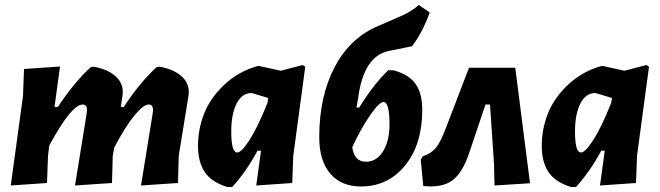

<svg xmlns="http://www.w3.org/2000/svg" viewBox="-20 -738 2640 768"><path d="M220 -472 198 -310H211Q280 -413 344 -470L356 -471Q410 -461 441 -434Q472 -407 471 -368L470 -355L463 -310H475Q540 -409 607 -470L620 -471Q674 -461 705 -434Q736 -407 735 -368L734 -355L695 -115L692 -6L544 4L591 -286L592 -297Q592 -320 575 -320Q554 -320 518 -276.5Q482 -233 437 -148L431 -115L428 -6L280 4L327 -286L328 -297Q328 -320 311 -320Q266 -320 177 -156L172 -114L168 -6L23 4L72 -354L76 -462Z M1011 -474H1017L1103 -455L1191 -478L1201 -471L1153 -114L1149 -6L1005 4L1024 -135H1010Q964 -50 909 10H889Q825 -10 798.5 -50.5Q772 -91 772 -155Q772 -221 796.5 -283.5Q821 -346 877 -399Q933 -452 1011 -474ZM905 -211Q905 -128 929 -128Q946 -128 979 -179.5Q1012 -231 1050 -327L1053 -346L987 -366Q948 -366 926.5 -324Q905 -282 905 -211Z M1425 8Q1345 8 1301 -43.5Q1257 -95 1257 -189Q1257 -353 1319 -470.5Q1381 -588 1495 -635L1589 -676Q1630 -695 1655 -718L1699 -688Q1669 -606 1628 -553L1534 -534Q1435 -512 1413 -349L1406 -308H1417Q1475 -402 1533 -457H1553Q1614 -441 1641.5 -403.5Q1669 -366 1669 -298Q1669 -162 1601.5 -77.5Q1534 7 1425 8ZM1514 -330Q1497 -330 1460 -276.5Q1423 -223 1389 -149Q1397 -91 1444 -91Q1486 -91 1512 -132.5Q1538 -174 1538 -241Q1538 -330 1514 -330Z M1856 -467H2041L2100 -5L1958 4L1956 -83L1940 -320H1922L1858 -130Q1831 -47 1789.5 -16.5Q1748 14 1673 6L1663 -99L1671 -113Q1705 -124 1723.5 -146.5Q1742 -169 1764 -227Z M2386 -474H2392L2478 -455L2566 -478L2576 -471L2528 -114L2524 -6L2380 4L2399 -135H2385Q2339 -50 2284 10H2264Q2200 -10 2173.5 -50.5Q2147 -91 2147 -155Q2147 -221 2171.5 -283.5Q2196 -346 2252 -399Q2308 -452 2386 -474ZM2280 -211Q2280 -128 2304 -128Q2321 -128 2354 -179.5Q2387 -231 2425 -327L2428 -346L2362 -366Q2323 -366 2301.5 -324Q2280 -282 2280 -211Z"/></svg>

Font: Alegreya Sans ExtraBold
Style: Italic
Weight: 800
Italic angle: -7°
Designer: Juan Pablo del Peral
Foundry: Huerta Tipografica
Version: Version 2.007